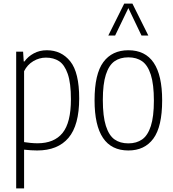

<svg xmlns="http://www.w3.org/2000/svg" viewBox="-20 -828 964 1068"><path d="M70 -540.5H108.5L112 -486H116Q135.5 -513.5 167.8 -531Q200 -548.5 240.5 -548.5Q321.5 -548.5 371 -486.5Q420.5 -424.5 420.5 -280.5Q420.5 -131.5 361 -61.2Q301.5 9 186.5 9Q154.5 9 114 4.5V220H70ZM374.5 -275.5Q374.5 -366 356.8 -417Q339 -468 308.5 -487.8Q278 -507.5 235.5 -507.5Q198.5 -507.5 165.2 -487.8Q132 -468 114 -432V-37.5Q128.5 -35 150 -33Q171.5 -31 188.5 -31Q281.5 -31 328 -88.5Q374.5 -146 374.5 -275.5Z M506 -270Q506 -416.5 554.8 -482.5Q603.5 -548.5 694 -548.5Q882 -548.5 882 -270Q882 -123.5 833.2 -57.2Q784.5 9 694 9Q506 9 506 -270ZM836 -268Q836 -359 819 -412Q802 -465 771 -487Q740 -509 694 -509Q648 -509 617 -487.2Q586 -465.5 569 -413.2Q552 -361 552 -272Q552 -181 569 -127.8Q586 -74.5 617 -52.5Q648 -30.5 694 -30.5Q739.5 -30.5 770.8 -52.5Q802 -74.5 819 -126.8Q836 -179 836 -268ZM805 -630.5H767L694 -783L620.5 -630.5H582.5L671 -808H716.5Z"/></svg>

Font: Encode Sans Condensed ExLight
Style: Regular
Weight: 275
Width: 3
Designer: Multiple Designers
Foundry: Impallari Type
Version: Version 2.000